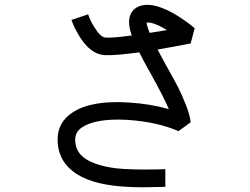

<svg xmlns="http://www.w3.org/2000/svg" viewBox="-20 -751 1040 799"><path d="M523.4 -691.4Q537.1 -720.7 571.3 -728.5Q627 -741.2 716.8 -686.5Q757.8 -661.1 790 -633.8L773.4 -570.3Q710 -557.6 635.7 -544.9Q646.5 -524.4 670.9 -479.5Q703.1 -422.9 719.2 -391.6Q735.4 -360.4 752.9 -316.4Q770.5 -272.5 773.4 -242.2L722.7 -205.1Q636.7 -243.2 512.7 -252Q380.9 -259.8 322.3 -221.7Q293 -202.1 293 -170.9Q293 -129.9 319.3 -103.5Q359.4 -64.5 460.9 -50.8Q522.5 -43.9 632.8 -45.9Q658.2 -46.9 668 -46.9V26.4Q659.2 26.4 634.8 27.3Q596.7 28.3 576.2 28.3Q505.9 28.3 452.1 21.5Q326.2 5.9 267.6 -51.8Q219.7 -98.6 219.7 -170.9Q219.7 -242.2 282.2 -283.2Q361.3 -335 517.6 -324.2Q603.5 -319.3 682.6 -296.9Q664.1 -341.8 607.4 -444.3Q573.2 -504.9 559.6 -533.2Q459 -519.5 415 -521.5Q355.5 -525.4 309.6 -601.6Q289.1 -634.8 277.3 -668L312.5 -679.7L346.7 -691.4Q355.5 -665 372.1 -638.7Q398.4 -595.7 418.9 -594.7Q452.1 -592.8 528.3 -603.5Q508.8 -659.2 523.4 -691.4ZM674.8 -626Q618.2 -660.2 589.8 -657.2Q590.8 -643.6 602.5 -614.3Q637.7 -619.1 674.8 -626Z"/></svg>

Font: irohakakuC Regular
Style: Regular
Weight: 400
Designer: [Source Han Sans]
Ryoko NISHIZUKA Ë•øÂ°öÊ∂ºÂ≠ê (kana & ideographs); Paul D. Hunt (Latin, Greek & Cyrillic); Wenlong ZHAN
Version: Version 1.001.20160904